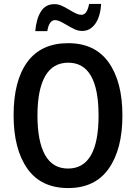

<svg xmlns="http://www.w3.org/2000/svg" viewBox="-20 -944 691 974"><path d="M326 10Q188 10 118.5 -89Q49 -188 49 -359Q49 -535 119 -630Q189 -725 326 -725Q462 -725 531.5 -627Q601 -529 601 -358Q601 -187 531.5 -88.5Q462 10 326 10ZM325 -89Q480 -89 480 -358Q480 -626 326 -626Q248 -626 209 -557.5Q170 -489 170 -358Q170 -227 208.5 -158Q247 -89 325 -89ZM397 -787Q378 -787 360 -795Q342 -803 317 -818Q295 -831 282.5 -836.5Q270 -842 259 -842Q244 -842 234 -827.5Q224 -813 220 -786H159Q164 -848 187.5 -885.5Q211 -923 256 -923Q274 -923 290.5 -916Q307 -909 332 -894Q352 -882 366 -875.5Q380 -869 393 -869Q408 -869 417.5 -883Q427 -897 432 -924H493Q489 -859 463 -823Q437 -787 397 -787Z"/></svg>

Font: Noto Sans Display Medium Narrow
Style: Regular
Weight: 500
Width: 4
Designer: Monotype Design team
Foundry: Monotype Imaging Inc.
Version: Version 1.000